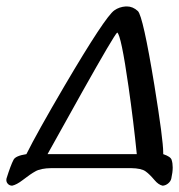

<svg xmlns="http://www.w3.org/2000/svg" viewBox="-59 -528 562 603"><path d="M370.6 -43.9Q360.4 -146 344.7 -255.4Q321.3 -418.9 309.1 -425.8Q299.3 -417.5 199.2 -239.3Q90.3 -44.4 90.3 -43.9ZM480 -25.9Q483.4 -15.6 483.4 -2Q483.4 13.2 479 32.7Q477.1 41.5 468.8 48.3Q460.9 54.7 451.7 55.2Q438.5 52.2 426.3 37.6Q410.2 18.6 398.4 10.3Q385.3 0.5 352.1 0H102.5Q68.4 0.5 51.8 10.3Q36.6 18.6 12.2 37.6Q-6.8 52.2 -21 55.2Q-30.3 54.7 -35.2 48.3Q-39.1 43.5 -39.1 37.1Q-39.1 35.2 -38.6 32.7Q-25.4 -9.3 -16.6 -25.9Q-10.7 -38.6 23.9 -43.9Q57.1 -110.8 143.6 -258.3Q272 -476.6 300.3 -495.6Q315.4 -506.3 335.9 -507.8H339.4Q358.4 -507.8 374 -493.2Q390.1 -478 425.8 -260.7Q453.6 -88.9 453.6 -48.8V-43.9Q477.1 -36.1 480 -25.9Z"/></svg>

Font: inglobal
Style: Italic
Weight: 400
Italic angle: -12°
Designer: Andrey Kochetov, Denis Davydov, Evgeny Yurtaev
Foundry: inglobal
Version: Version 1.00 September 25, 2014, initial release